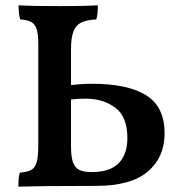

<svg xmlns="http://www.w3.org/2000/svg" viewBox="-20 -699 687 722"><path d="M599 -198Q599 -108 536 -54Q473 0 341 0Q147 0 49 3Q49 -34 55 -50Q83 -52 97.5 -60Q112 -68 118 -89.5Q124 -111 124 -152V-533Q124 -570 118 -589Q112 -608 98 -616Q84 -624 56 -626Q50 -643 50 -679Q104 -676 204 -676Q299 -676 348 -679Q348 -643 342 -626Q306 -624 286 -614.5Q266 -605 256.5 -581.5Q247 -558 247 -515V-379Q287 -384 325 -384Q461 -384 530 -340.5Q599 -297 599 -198ZM459 -180Q459 -260 413.5 -294Q368 -328 302 -328Q276 -328 247 -325V-149Q247 -109 254.5 -88.5Q262 -68 278.5 -60Q295 -52 325 -52Q394 -52 426.5 -85.5Q459 -119 459 -180Z"/></svg>

Font: Vollkorn SC SemiBold
Style: Regular
Weight: 600
Designer: Friedrich Althausen
Foundry: Friedrich Althausen
Version: Version 4.015